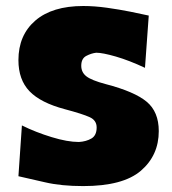

<svg xmlns="http://www.w3.org/2000/svg" viewBox="-20 -610 579 646"><path d="M259.8 16.1Q186 16.1 131.8 3.4Q77.6 -9.3 42 -17.1L53.7 -188Q100.1 -165 153.6 -148.7Q207 -132.3 245.6 -132.3Q270 -133.8 287.6 -144Q305.2 -154.3 305.2 -181.2Q305.2 -205.1 281.7 -215.8Q258.3 -226.6 197.8 -242.7Q116.7 -264.2 79.3 -303Q42 -341.8 42 -407.7Q42 -491.7 98.9 -540.8Q155.8 -589.8 260.3 -589.8Q297.4 -589.8 339.4 -584Q381.3 -578.1 418.9 -570.6Q456.5 -563 480.5 -557.6L467.8 -381.8Q414.6 -406.7 369.9 -419.7Q325.2 -432.6 303.7 -432.6Q287.1 -430.7 270.3 -421.9Q253.4 -413.1 253.4 -388.7Q253.4 -366.7 270.5 -353.3Q287.6 -339.8 335.4 -327.1Q432.6 -301.8 473.4 -267.8Q514.2 -233.9 514.2 -168.9Q514.2 -87.4 454.1 -35.6Q394 16.1 259.8 16.1Z"/></svg>

Font: Pinar DS4-ExtraBold
Style: Regular
Weight: 800
Designer: Amin Abedi
Version: Version 2.000